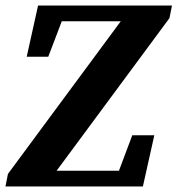

<svg xmlns="http://www.w3.org/2000/svg" viewBox="-26 -677 645 697"><path d="M-6.2 0H137.2L589.2 -611.2L598.4 -657H454.7L2.9 -45.8L-6.2 0ZM71 -471.1H149.2L220.1 -657L135 -599.8H516.3L527.7 -657H112.2L71 -471.1ZM66 0H492.7L534.2 -185.9H454.2L384.3 0L470.5 -57.2H77.2L66 0Z"/></svg>

Font: Source Serif Variable
Style: Italic
Weight: 389
Italic angle: -12°
Designer: Frank Grießhammer
Foundry: Adobe Systems Incorporated
Version: Version 3.001;hotconv 1.0.111;makeotfexe 2.5.65597